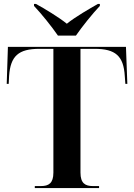

<svg xmlns="http://www.w3.org/2000/svg" viewBox="-20 -951 678 971"><path d="M273 -771H364C395 -816 447 -881 485 -921V-931H475C434 -908 360 -865 318 -831C276 -865 204 -908 162 -931H152V-921C190 -881 242 -816 273 -771ZM156 0H481V-10H450C411 -10 387 -24 387 -78V-704H459C564 -704 605 -668 611 -567L614 -527H624L617 -714H20L14 -527H24L26 -567C33 -668 74 -704 179 -704H250V-78C250 -24 226 -10 187 -10H156Z"/></svg>

Font: Noto Serif Display SemiBold
Style: Regular
Weight: 600
Designer: Monotype Design Team
Foundry: Monotype Imaging Inc.
Version: Version 2.009